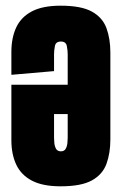

<svg xmlns="http://www.w3.org/2000/svg" viewBox="-20 -649 428 675"><path d="M193 6Q130 6 92 -14Q54 -34 37 -70.5Q20 -107 20 -156V-351H218V-459Q218 -471 215 -487Q212 -503 194 -503Q176 -503 173 -487Q170 -471 170 -459V-399L20 -386V-466Q20 -516 37 -552.5Q54 -589 92 -609Q130 -629 193 -629Q266 -629 303.5 -608Q341 -587 354.5 -549.5Q368 -512 368 -464V-159Q368 -111 354.5 -73.5Q341 -36 303.5 -15Q266 6 193 6ZM194 -117Q206 -117 211 -126Q216 -135 217 -146.5Q218 -158 218 -165V-248H170V-165Q170 -158 171 -146.5Q172 -135 177 -126Q182 -117 194 -117Z"/></svg>

Font: Smooch Sans Thin Black
Style: Regular
Weight: 900
Version: Version 1.010